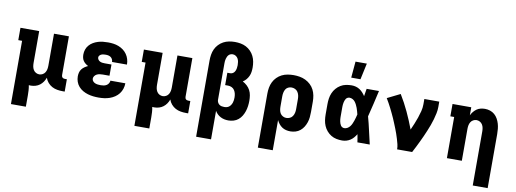

<svg xmlns="http://www.w3.org/2000/svg" viewBox="-71 -1191 4942 1838"><g transform="rotate(10 2400.0 -271.5)"><path d="M83 215V-400H46V-520H228V-210Q228 -193 231 -176Q234 -159 243 -144Q252 -129 267.5 -120.5Q283 -112 300 -112Q317 -112 332.5 -120.5Q348 -129 357 -144Q366 -159 369 -176Q372 -193 372 -210V-520H517V-143Q517 -137 519 -131Q521 -125 525.5 -120.5Q530 -116 536.5 -114Q543 -112 549 -112H569V8H549Q522 8 495.5 3.5Q469 -1 445.5 -13.5Q422 -26 404 -47Q386 -68 378 -93Q370 -71 357 -52Q344 -33 325.5 -19Q307 -5 284.5 1.5Q262 8 239 8Q234 8 229.5 7.5Q225 7 220 7Q225 32 226.5 57Q228 82 228 107V215Z M898 8Q871 8 844.5 5Q818 2 792.5 -5.5Q767 -13 743.5 -26.5Q720 -40 702.5 -60Q685 -80 676 -105.5Q667 -131 667 -158Q667 -176 671.5 -194.5Q676 -213 687.5 -228Q699 -243 714.5 -253.5Q730 -264 747 -272Q733 -279 720.5 -289Q708 -299 699 -312Q690 -325 686.5 -341Q683 -357 683 -373Q683 -398 691 -421.5Q699 -445 715.5 -464Q732 -483 753.5 -495.5Q775 -508 799 -515.5Q823 -523 848 -525.5Q873 -528 897 -528Q923 -528 949 -524.5Q975 -521 999.5 -511.5Q1024 -502 1045 -486.5Q1066 -471 1081 -449.5Q1096 -428 1103.5 -403Q1111 -378 1111 -352V-350H966V-351Q966 -363 960.5 -375Q955 -387 945 -394.5Q935 -402 922.5 -405Q910 -408 897 -408Q886 -408 875 -407Q864 -406 854 -402Q844 -398 836 -389.5Q828 -381 828 -370Q828 -358 835.5 -348Q843 -338 853.5 -333Q864 -328 876 -326.5Q888 -325 900 -325H965V-216H900Q885 -216 870.5 -214Q856 -212 843 -205.5Q830 -199 821 -187Q812 -175 812 -161Q812 -147 821.5 -136Q831 -125 844 -120Q857 -115 870.5 -113.5Q884 -112 898 -112Q912 -112 926.5 -114.5Q941 -117 953.5 -124.5Q966 -132 973.5 -144.5Q981 -157 982 -171H1127Q1127 -144 1118.5 -117.5Q1110 -91 1093.5 -69.5Q1077 -48 1054 -32.5Q1031 -17 1005 -8Q979 1 952 4.5Q925 8 898 8Z M1283 215V-400H1246V-520H1428V-210Q1428 -193 1431 -176Q1434 -159 1443 -144Q1452 -129 1467.5 -120.5Q1483 -112 1500 -112Q1517 -112 1532.5 -120.5Q1548 -129 1557 -144Q1566 -159 1569 -176Q1572 -193 1572 -210V-520H1717V-143Q1717 -137 1719 -131Q1721 -125 1725.5 -120.5Q1730 -116 1736.5 -114Q1743 -112 1749 -112H1769V8H1749Q1722 8 1695.5 3.5Q1669 -1 1645.5 -13.5Q1622 -26 1604 -47Q1586 -68 1578 -93Q1570 -71 1557 -52Q1544 -33 1525.5 -19Q1507 -5 1484.5 1.5Q1462 8 1439 8Q1434 8 1429.5 7.5Q1425 7 1420 7Q1425 32 1426.5 57Q1428 82 1428 107V215Z M1883 215V-525Q1883 -554 1887.5 -582.5Q1892 -611 1904 -637Q1916 -663 1936 -684Q1956 -705 1981 -718.5Q2006 -732 2034.5 -737.5Q2063 -743 2092 -743Q2120 -743 2148 -738Q2176 -733 2201 -720Q2226 -707 2246 -686.5Q2266 -666 2278.5 -640.5Q2291 -615 2296 -587Q2301 -559 2301 -531Q2301 -510 2298 -488.5Q2295 -467 2286 -447.5Q2277 -428 2263 -411.5Q2249 -395 2231 -384Q2254 -372 2273.5 -354Q2293 -336 2305 -313Q2317 -290 2321 -264Q2325 -238 2325 -212Q2325 -186 2321.5 -160Q2318 -134 2310 -109.5Q2302 -85 2288.5 -62.5Q2275 -40 2255 -23.5Q2235 -7 2210 0.5Q2185 8 2159 8Q2139 8 2120 4Q2101 0 2083.5 -9Q2066 -18 2052 -31.5Q2038 -45 2028 -62V215ZM2098 -112Q2110 -112 2122.5 -115Q2135 -118 2145 -126Q2155 -134 2162 -145Q2169 -156 2173 -168Q2177 -180 2178.5 -192.5Q2180 -205 2180 -218Q2180 -237 2176 -255Q2172 -273 2162 -288.5Q2152 -304 2135 -312Q2118 -320 2100 -320H2071V-440H2100Q2115 -440 2127 -449Q2139 -458 2145 -471Q2151 -484 2153.5 -499Q2156 -514 2156 -528Q2156 -544 2153.5 -560.5Q2151 -577 2143.5 -591Q2136 -605 2122 -614Q2108 -623 2092 -623Q2081 -623 2070.5 -619Q2060 -615 2052.5 -607Q2045 -599 2040.5 -589Q2036 -579 2033 -568.5Q2030 -558 2029 -547Q2028 -536 2028 -525V-166Q2029 -154 2035 -142.5Q2041 -131 2051 -124Q2061 -117 2073 -114.5Q2085 -112 2098 -112Z M2483 215V-310Q2483 -339 2488 -368Q2493 -397 2506 -423.5Q2519 -450 2540 -471Q2561 -492 2587 -505Q2613 -518 2642.5 -523Q2672 -528 2701 -528Q2730 -528 2759.5 -523Q2789 -518 2816 -505Q2843 -492 2865 -471.5Q2887 -451 2900.5 -424.5Q2914 -398 2919.5 -369Q2925 -340 2925 -310V-210Q2925 -184 2922.5 -158.5Q2920 -133 2912 -108.5Q2904 -84 2890.5 -62Q2877 -40 2857 -23.5Q2837 -7 2812 0.5Q2787 8 2762 8Q2740 8 2719.5 3Q2699 -2 2681.5 -13.5Q2664 -25 2650.5 -42Q2637 -59 2628 -78V215ZM2701 -112Q2719 -112 2735.5 -119.5Q2752 -127 2762 -142Q2772 -157 2776 -174.5Q2780 -192 2780 -210V-310Q2780 -328 2776 -345.5Q2772 -363 2762 -378Q2752 -393 2735.5 -400.5Q2719 -408 2701 -408Q2684 -408 2668 -400Q2652 -392 2643.5 -377Q2635 -362 2631.5 -344.5Q2628 -327 2628 -310V-210Q2628 -193 2631 -175.5Q2634 -158 2643 -143.5Q2652 -129 2668 -120.5Q2684 -112 2701 -112Z M3265 8Q3237 8 3209.5 2.5Q3182 -3 3158 -17.5Q3134 -32 3115.5 -53.5Q3097 -75 3086 -101Q3075 -127 3071 -154.5Q3067 -182 3067 -210V-310Q3067 -338 3071 -365.5Q3075 -393 3086 -419Q3097 -445 3115.5 -466.5Q3134 -488 3158 -502.5Q3182 -517 3209.5 -522.5Q3237 -528 3265 -528Q3286 -528 3306 -522.5Q3326 -517 3343 -506Q3360 -495 3374 -479.5Q3388 -464 3399 -447Q3402 -465 3405 -483.5Q3408 -502 3411 -520H3531Q3516 -456 3501.5 -391.5Q3487 -327 3470 -263Q3488 -198 3502.5 -132Q3517 -66 3533 0H3413Q3410 -19 3407 -38.5Q3404 -58 3400 -77Q3389 -59 3375.5 -43Q3362 -27 3344.5 -15.5Q3327 -4 3306.5 2Q3286 8 3265 8ZM3265 -112Q3281 -112 3295.5 -120.5Q3310 -129 3320 -142Q3330 -155 3336.5 -170Q3343 -185 3348.5 -200.5Q3354 -216 3358 -231.5Q3362 -247 3366 -263Q3362 -278 3358 -293.5Q3354 -309 3348.5 -323.5Q3343 -338 3336 -352.5Q3329 -367 3319.5 -379.5Q3310 -392 3295.5 -400Q3281 -408 3265 -408Q3255 -408 3245.5 -403Q3236 -398 3230.5 -389.5Q3225 -381 3221.5 -371Q3218 -361 3216 -351Q3214 -341 3213 -330.5Q3212 -320 3212 -310V-210Q3212 -200 3213 -189.5Q3214 -179 3216 -169Q3218 -159 3221.5 -149Q3225 -139 3230.5 -130.5Q3236 -122 3245.5 -117Q3255 -112 3265 -112ZM3247 -600 3261 -758H3371L3337 -600Z M3799 0Q3799 -25 3793 -49.5Q3787 -74 3779.5 -98.5Q3772 -123 3764 -146.5Q3756 -170 3746.5 -193.5Q3737 -217 3727.5 -240.5Q3718 -264 3708 -287Q3698 -310 3687 -332.5Q3676 -355 3665 -377.5Q3654 -400 3641.5 -422Q3629 -444 3616 -466L3741 -528Q3787 -453 3824.5 -372.5Q3862 -292 3893 -209Q3907 -240 3920 -271.5Q3933 -303 3944 -335Q3955 -367 3963.5 -400.5Q3972 -434 3972 -468V-520H4117V-468Q4117 -437 4110.5 -406Q4104 -375 4095.5 -345Q4087 -315 4076 -285.5Q4065 -256 4053 -227Q4041 -198 4028 -169Q4015 -140 4001.5 -112Q3988 -84 3974 -56Q3960 -28 3945 0Z M4572 215V-310Q4572 -327 4569 -344Q4566 -361 4557 -376Q4548 -391 4532.5 -399.5Q4517 -408 4500 -408Q4483 -408 4467.5 -399.5Q4452 -391 4443 -376Q4434 -361 4431 -344Q4428 -327 4428 -310V0H4283V-400H4246V-520H4428V-442Q4437 -461 4450.5 -477.5Q4464 -494 4481 -506Q4498 -518 4519 -523Q4540 -528 4561 -528Q4586 -528 4610.5 -520Q4635 -512 4654 -495.5Q4673 -479 4685.5 -456.5Q4698 -434 4705 -410Q4712 -386 4714.5 -360.5Q4717 -335 4717 -310V215Z"/></g></svg>

Font: Iosevka Etoile Heavy
Style: Regular
Weight: 900
Designer: Belleve Invis
Foundry: Belleve Invis
Version: Version 22.1.2; ttfautohint (v1.8.4)